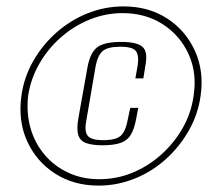

<svg xmlns="http://www.w3.org/2000/svg" viewBox="-20 -611 650 600"><path d="M288 -31Q210 -31 151.5 -69Q93 -107 64.5 -170.5Q36 -234 47 -312Q55 -370 84 -420.5Q113 -471 156.5 -509.5Q200 -548 254 -569.5Q308 -591 366 -591Q444 -591 502 -553.5Q560 -516 589 -452.5Q618 -389 607 -312Q599 -254 570 -203Q541 -152 497.5 -113Q454 -74 400 -52.5Q346 -31 288 -31ZM290 -51Q345 -51 394.5 -71.5Q444 -92 484.5 -128.5Q525 -165 551.5 -212Q578 -259 585 -312Q596 -383 569.5 -441.5Q543 -500 489 -535Q435 -570 363 -570Q310 -570 260.5 -550Q211 -530 170.5 -494.5Q130 -459 103 -412Q76 -365 68 -312Q62 -259 75 -212Q88 -165 118.5 -128.5Q149 -92 193 -71.5Q237 -51 290 -51ZM301 -157Q268 -157 249 -164Q230 -171 224.5 -189.5Q219 -208 225 -242L254 -404Q263 -449 285.5 -464.5Q308 -480 359 -480Q408 -480 425.5 -464.5Q443 -449 434 -404L428 -366H403L410 -405Q415 -437 405 -451Q395 -465 356 -465Q316 -465 300.5 -451Q285 -437 279 -405L250 -236Q243 -202 253.5 -187.5Q264 -173 303 -173Q343 -173 358 -187.5Q373 -202 379 -236L387 -274H412L406 -242Q400 -208 388.5 -189.5Q377 -171 355.5 -164Q334 -157 301 -157Z"/></svg>

Font: Alumni Sans ExtraLight
Style: Italic
Weight: 250
Italic angle: -8°
Version: Version 1.016